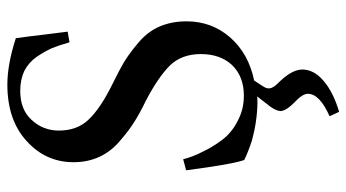

<svg xmlns="http://www.w3.org/2000/svg" viewBox="-230 -475 942 522"><g transform="rotate(-90 241.0 -214.0)"><path d="M416 -501 387 -496Q379 -524 371 -544Q362 -564 347 -586Q332 -607 309 -619Q285 -630 255 -630Q204 -630 176 -599Q147 -568 147 -525Q147 -475 177 -444Q207 -412 274 -379Q311 -361 336 -346Q360 -331 388 -307Q416 -283 430 -251Q444 -218 444 -178Q444 -109 400 -59Q356 -9 283 6L268 29Q260 41 262 49Q263 57 274 69Q313 107 313 137Q313 168 283 194Q252 221 198 237L186 211Q247 184 247 152Q247 137 223 115Q204 96 201 83Q200 81 200 79Q200 67 212 50L240 14Q235 15 223 15Q171 14 120 0Q87 -11 67 -21Q56 -50 39 -179L69 -187Q76 -160 89 -135Q101 -109 121 -82Q141 -55 173 -39Q204 -22 242 -22Q294 -22 325 -54Q355 -86 355 -139Q355 -191 324 -223Q292 -255 229 -288Q194 -305 172 -319Q149 -333 120 -358Q91 -382 76 -414Q61 -446 61 -485Q61 -561 119 -613Q176 -665 272 -665Q327 -665 398 -642L403 -606L409 -556Z"/></g></svg>

Font: Shafarik
Style: Regular
Weight: 400
Version: Version 1.001; ttfautohint (v1.8.4.7-5d5b)